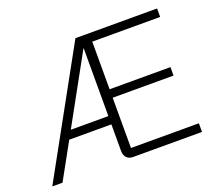

<svg xmlns="http://www.w3.org/2000/svg" viewBox="-118 -862 1154 1023"><g transform="rotate(-20 459.5 -350.0)"><path d="M400 -700H863V-652H478V-382H823V-334H478V-49H863V0H473Q449 0 436 -14Q423 -28 423 -53V-203H184L72 0H14ZM423 -250V-635H422L210 -250Z"/></g></svg>

Font: Bai Jamjuree Light
Style: Regular
Weight: 300
Designer: Katatrad Aksorn Co.,Ltd.
Foundry: Cadson Demak Co.,Ltd.
Version: Version 1.000; ttfautohint (v1.6)